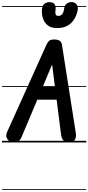

<svg xmlns="http://www.w3.org/2000/svg" viewBox="-25 -1389 861 1872"><path d="M82.5 -4.5Q55 -15.5 42 -41.8Q29 -68 44 -101.5L427.5 -952Q439.5 -978.5 454 -991.2Q468.5 -1004 504.5 -1004Q537 -1004 556 -991.8Q575 -979.5 578.5 -956L714 -93.5Q720.5 -54 705.5 -27.8Q690.5 -1.5 658 0Q621 2 598.5 -15.2Q576 -32.5 570.5 -75.5L527 -417.5H339L184.5 -50.5Q170.5 -16.5 139.8 -5.8Q109 5 82.5 -4.5ZM391 -541H511L483 -760ZM82.5 -4.5Q55 -15.5 42 -41.8Q29 -68 44 -101.5L427.5 -952Q439.5 -978.5 454 -991.2Q468.5 -1004 504.5 -1004Q537 -1004 556 -991.8Q575 -979.5 578.5 -956L714 -93.5Q720.5 -54 705.5 -27.8Q690.5 -1.5 658 0Q621 2 598.5 -15.2Q576 -32.5 570.5 -75.5L527 -417.5H339L184.5 -50.5Q170.5 -16.5 139.8 -5.8Q109 5 82.5 -4.5ZM391 -541H511L483 -760ZM531.5 -1115.5Q480 -1115.5 449.2 -1135.8Q418.5 -1156 403.5 -1186.8Q388.5 -1217.5 385 -1249.5Q381.5 -1281.5 384.5 -1305.5Q390 -1338 410 -1353Q430 -1368 457.5 -1368Q494.5 -1368 507.2 -1347.5Q520 -1327 517.5 -1306Q513.5 -1275.5 515 -1260Q516.5 -1244.5 524.2 -1239.2Q532 -1234 545.5 -1234Q558 -1234 569.2 -1240.2Q580.5 -1246.5 589.2 -1263.8Q598 -1281 602 -1313Q606 -1339.5 626.2 -1354.2Q646.5 -1369 673.5 -1369Q701 -1369 719.8 -1348Q738.5 -1327 733 -1292.5Q729.5 -1269 717.8 -1238.8Q706 -1208.5 683.2 -1180.2Q660.5 -1152 623.5 -1133.8Q586.5 -1115.5 531.5 -1115.5ZM-5 455H816V463H-5ZM-5 -16H816V0H-5ZM-5 -549H816V-541H-5ZM-5 -1329H816V-1321H-5Z"/></svg>

Font: Edu SA Dotted Guide
Style: Regular
Weight: 400
Designer: Tina and Corey Anderson, Eben Sorkin, Mirko Velimirovic
Foundry: Google for Education
Version: Version 2.000